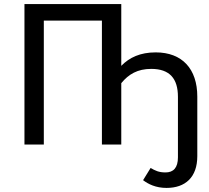

<svg xmlns="http://www.w3.org/2000/svg" viewBox="-20 -709 1023 942"><path d="M100 0H195V-608H480V0H575V-301C611 -345 655 -371 722 -371C813 -371 853 -323 853 -234V63C853 114 831 137 792 137C759 137 741 128 719 115L682 175C707 194 744 213 797 213C889 213 948 161 948 57V-235C948 -371 874 -452 744 -452C668 -452 615 -427 575 -386V-689H100Z"/></svg>

Font: FiraGO Unicode
Style: Regular
Weight: 400
Designer: bBox Type
Foundry: bBox Type GmbH
Version: Version 1.001;PS 001.001;hotconv 1.0.88;makeotf.lib2.5.64775